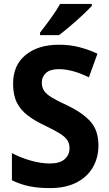

<svg xmlns="http://www.w3.org/2000/svg" viewBox="-20 -953 559 983"><path d="M484 -208Q484 -146 455.5 -96.5Q427 -47 371.5 -18.5Q316 10 236 10Q176 10 130 0.5Q84 -9 41 -30V-169Q87 -145 138.5 -130.5Q190 -116 235 -116Q286 -116 311 -138Q336 -160 336 -194Q336 -218 324.5 -235.5Q313 -253 285.5 -270Q258 -287 210 -310Q159 -334 122.5 -361.5Q86 -389 66.5 -427.5Q47 -466 47 -525Q47 -619 111 -671.5Q175 -724 282 -724Q339 -724 388 -711Q437 -698 479 -678L435 -557Q395 -577 356 -588Q317 -599 281 -599Q237 -599 215.5 -579.5Q194 -560 194 -530Q194 -506 205.5 -488.5Q217 -471 245 -454Q273 -437 323 -414Q401 -377 442.5 -331.5Q484 -286 484 -208ZM450 -923Q433 -904 403 -876Q373 -848 340 -820Q307 -792 282 -773H185V-786Q210 -818 239.5 -858.5Q269 -899 288 -933H450Z"/></svg>

Font: Noto Sans Lao UI SemCond
Style: Bold
Weight: 700
Width: 4
Designer: Monotype Design Team
Foundry: Monotype Imaging Inc.
Version: Version 2.000; ttfautohint (v1.8.4.7-5d5b)